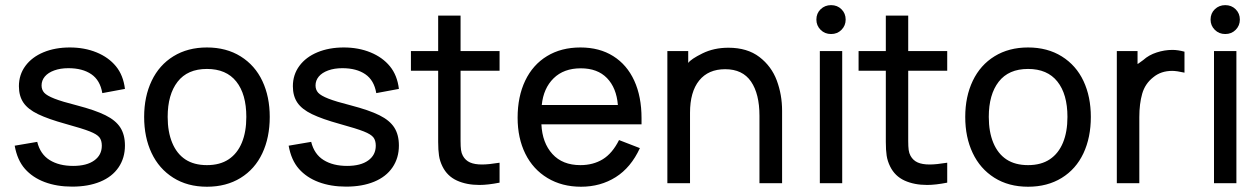

<svg xmlns="http://www.w3.org/2000/svg" viewBox="-20 -690 4794 733"><path d="M255.4 22.5Q196.8 22.5 150.6 5.1Q104.5 -12.2 75.2 -45.4Q45.9 -78.6 36.1 -133.8L122.1 -148.4Q133.8 -101.1 169.7 -78.9Q205.6 -56.6 259.3 -56.6Q311 -56.6 339.8 -77.4Q368.7 -98.1 368.7 -133.8Q368.7 -153.8 359.6 -165.5Q350.6 -177.2 323 -188.2Q295.4 -199.2 231.4 -216.8Q164.1 -235.4 125.2 -254.2Q86.4 -272.9 69.3 -298.3Q52.2 -323.7 52.2 -360.8Q52.2 -404.8 77.1 -438.5Q102.1 -472.2 146.2 -490.5Q190.4 -508.8 246.6 -508.8Q302.7 -508.8 348.6 -490Q394.5 -471.2 422.6 -437Q450.7 -402.8 457 -350.6L370.6 -334.5Q362.3 -383.8 328.6 -406.7Q294.9 -429.7 241.2 -429.7Q210.4 -429.7 187 -421.1Q163.6 -412.6 151.1 -397.7Q138.7 -382.8 138.7 -363.8Q138.7 -347.2 148.9 -335.9Q159.2 -324.7 187.7 -313.5Q216.3 -302.2 273.9 -287.6Q343.3 -269.5 382.6 -250Q421.9 -230.5 439.5 -202.9Q457 -175.3 457 -134.3Q457 -86.9 432.6 -51Q408.2 -15.1 362.5 3.7Q316.9 22.5 255.4 22.5Z M770 22.9Q695.8 22.9 641.4 -11.5Q586.9 -45.9 558.6 -106Q530.3 -166 530.3 -243.7Q530.3 -321.3 559.1 -381.6Q587.9 -441.9 642.3 -475.3Q696.8 -508.8 770 -508.8Q844.2 -508.8 898.9 -474.6Q953.6 -440.4 981.7 -380.6Q1009.8 -320.8 1009.8 -243.7Q1009.8 -165 981.4 -104.7Q953.1 -44.4 898.4 -10.7Q843.8 22.9 770 22.9ZM770 -59.6Q819.8 -59.6 853 -81.8Q886.2 -104 903.3 -145.3Q920.4 -186.5 920.4 -243.7Q920.4 -330.6 882.1 -378.7Q843.8 -426.8 770 -426.8Q695.8 -426.8 658 -377.9Q620.1 -329.1 620.1 -243.7Q620.1 -186.5 637.5 -144.8Q654.8 -103 687.7 -81.3Q720.7 -59.6 770 -59.6Z M1301.3 22.5Q1242.7 22.5 1196.5 5.1Q1150.4 -12.2 1121.1 -45.4Q1091.8 -78.6 1082 -133.8L1168 -148.4Q1179.7 -101.1 1215.6 -78.9Q1251.5 -56.6 1305.2 -56.6Q1356.9 -56.6 1385.7 -77.4Q1414.6 -98.1 1414.6 -133.8Q1414.6 -153.8 1405.5 -165.5Q1396.5 -177.2 1368.9 -188.2Q1341.3 -199.2 1277.3 -216.8Q1210 -235.4 1171.1 -254.2Q1132.3 -272.9 1115.2 -298.3Q1098.1 -323.7 1098.1 -360.8Q1098.1 -404.8 1123 -438.5Q1147.9 -472.2 1192.1 -490.5Q1236.3 -508.8 1292.5 -508.8Q1348.6 -508.8 1394.5 -490Q1440.4 -471.2 1468.5 -437Q1496.6 -402.8 1502.9 -350.6L1416.5 -334.5Q1408.2 -383.8 1374.5 -406.7Q1340.8 -429.7 1287.1 -429.7Q1256.3 -429.7 1232.9 -421.1Q1209.5 -412.6 1197 -397.7Q1184.6 -382.8 1184.6 -363.8Q1184.6 -347.2 1194.8 -335.9Q1205.1 -324.7 1233.6 -313.5Q1262.2 -302.2 1319.8 -287.6Q1389.2 -269.5 1428.5 -250Q1467.8 -230.5 1485.4 -202.9Q1502.9 -175.3 1502.9 -134.3Q1502.9 -86.9 1478.5 -51Q1454.1 -15.1 1408.4 3.7Q1362.8 22.5 1301.3 22.5Z M1810.5 16.1Q1761.2 16.1 1724.4 -0.7Q1687.5 -17.6 1669.4 -54.2Q1659.2 -74.7 1656 -95.9Q1652.8 -117.2 1652.8 -147.9V-419.9H1548.8V-495.1H1652.8V-630.4H1738.3V-495.1H1887.2V-419.9H1738.3V-151.9Q1738.3 -130.4 1740 -117.7Q1741.7 -105 1747.1 -95.2Q1756.8 -77.6 1774.4 -69.8Q1792 -62 1820.3 -62Q1845.2 -62 1887.2 -68.8V7.3Q1842.8 16.1 1810.5 16.1Z M2198.2 22.9Q2125.5 22.9 2070.3 -10.3Q2015.1 -43.5 1985.6 -103Q1956.1 -162.6 1956.1 -240.7Q1956.1 -321.3 1985.1 -382.1Q2014.2 -442.9 2068.4 -475.8Q2122.6 -508.8 2195.8 -508.8Q2268.6 -508.8 2321 -475.8Q2373.5 -442.9 2401.4 -382.1Q2429.2 -321.3 2429.2 -238.8V-215.3H2046.9Q2050.3 -144.5 2088.9 -102.1Q2127.4 -59.6 2195.8 -59.6Q2244.6 -59.6 2281.2 -82Q2317.9 -104.5 2343.3 -155.3L2422.9 -124.5Q2388.7 -50.3 2330.6 -13.7Q2272.5 22.9 2198.2 22.9ZM2338.9 -289.1Q2333.5 -354.5 2297.4 -391.8Q2261.2 -429.2 2197.3 -429.2Q2132.3 -429.2 2093.5 -391.1Q2054.7 -353 2048.3 -289.1Z M2965.8 9.3H2879.4V-248Q2879.4 -331.5 2847.2 -378.7Q2814.9 -425.8 2748.5 -425.8Q2684.1 -425.8 2649.2 -382.6Q2614.3 -339.4 2614.3 -259.3V9.3H2527.8V-495.1H2607.4V-449.7Q2617.7 -464.4 2661.6 -486.1Q2705.6 -507.8 2760.7 -507.8Q2833 -507.8 2879.2 -472.4Q2925.3 -437 2945.6 -382.6Q2965.8 -328.1 2965.8 -267.1Z M3152.8 -560.1Q3128.9 -560.1 3112.8 -576.2Q3096.7 -592.3 3096.7 -615.2Q3096.7 -639.2 3113 -654.8Q3129.4 -670.4 3152.8 -670.4Q3176.8 -670.4 3192.6 -654.5Q3208.5 -638.7 3208.5 -615.2Q3208.5 -592.3 3192.6 -576.2Q3176.8 -560.1 3152.8 -560.1ZM3195.3 9.3H3109.9V-495.1H3195.3Z M3519.5 16.1Q3470.2 16.1 3433.3 -0.7Q3396.5 -17.6 3378.4 -54.2Q3368.2 -74.7 3365 -95.9Q3361.8 -117.2 3361.8 -147.9V-419.9H3257.8V-495.1H3361.8V-630.4H3447.3V-495.1H3596.2V-419.9H3447.3V-151.9Q3447.3 -130.4 3449 -117.7Q3450.7 -105 3456.1 -95.2Q3465.8 -77.6 3483.4 -69.8Q3501 -62 3529.3 -62Q3554.2 -62 3596.2 -68.8V7.3Q3551.8 16.1 3519.5 16.1Z M3904.8 22.9Q3830.6 22.9 3776.1 -11.5Q3721.7 -45.9 3693.4 -106Q3665 -166 3665 -243.7Q3665 -321.3 3693.8 -381.6Q3722.7 -441.9 3777.1 -475.3Q3831.5 -508.8 3904.8 -508.8Q3979 -508.8 4033.7 -474.6Q4088.4 -440.4 4116.5 -380.6Q4144.5 -320.8 4144.5 -243.7Q4144.5 -165 4116.2 -104.7Q4087.9 -44.4 4033.2 -10.7Q3978.5 22.9 3904.8 22.9ZM3904.8 -59.6Q3954.6 -59.6 3987.8 -81.8Q4021 -104 4038.1 -145.3Q4055.2 -186.5 4055.2 -243.7Q4055.2 -330.6 4016.8 -378.7Q3978.5 -426.8 3904.8 -426.8Q3830.6 -426.8 3792.7 -377.9Q3754.9 -329.1 3754.9 -243.7Q3754.9 -186.5 3772.2 -144.8Q3789.6 -103 3822.5 -81.3Q3855.5 -59.6 3904.8 -59.6Z M4329.6 9.3H4243.7V-495.1H4322.8V-446.3Q4320.8 -442.9 4344.7 -460.9Q4365.7 -480 4395.8 -489.7Q4425.8 -499.5 4456.1 -499.5Q4476.6 -499.5 4502 -492.7V-412.6Q4472.2 -419.4 4455.1 -419.4Q4412.1 -419.4 4382.8 -395Q4351.6 -370.6 4340.6 -332.3Q4329.6 -293.9 4329.6 -242.7Z M4657.7 -560.1Q4633.8 -560.1 4617.7 -576.2Q4601.6 -592.3 4601.6 -615.2Q4601.6 -639.2 4617.9 -654.8Q4634.3 -670.4 4657.7 -670.4Q4681.6 -670.4 4697.5 -654.5Q4713.4 -638.7 4713.4 -615.2Q4713.4 -592.3 4697.5 -576.2Q4681.6 -560.1 4657.7 -560.1ZM4700.2 9.3H4614.7V-495.1H4700.2Z"/></svg>

Font: Potro Sans Bangla SemiBold
Style: Regular
Weight: 600
Designer: Jayed Ahsan Saad
Foundry: Codepotro
Version: Potro Sans Bangla;Version 0.996;CodepotroFonts;